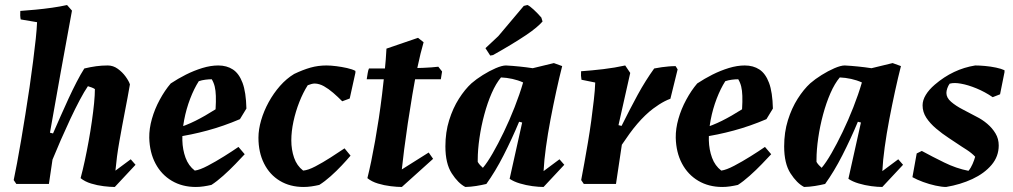

<svg xmlns="http://www.w3.org/2000/svg" viewBox="-20 -732 4029 764"><path d="M436.8 12Q418.2 12 392.7 8.9Q367.2 5.9 342.5 -1.7Q317.8 -9.2 300.7 -23.1Q309.3 -54.8 317.4 -92.6Q325.5 -130.3 332.8 -170.6Q340.1 -211 345.6 -249.6Q351.1 -288.2 354.4 -321.3Q357.6 -354.5 357.6 -377.5Q353 -380.7 345.3 -383.8Q337.6 -387 329.8 -389Q315.6 -368.4 297.4 -334.1Q279.2 -299.8 259.7 -258.3Q240.3 -216.8 222 -175Q203.8 -133.1 188.9 -96.8L174.6 0H45L34.5 -15.5Q40.1 -42.7 47.9 -83.4Q55.7 -124.1 64 -173.8Q72.3 -223.5 81.1 -277.7Q89.9 -331.8 97.7 -385.4Q105.4 -439.1 111.7 -488.3Q118 -537.5 122.3 -577.5Q126.5 -617.5 127.5 -643.7L62.3 -654.7Q59.3 -670.5 60.8 -688.5Q89.5 -690.6 122.2 -693.6Q154.9 -696.7 187.3 -701.3Q219.7 -705.9 246.8 -712L266.4 -689.7Q243.9 -568.7 221.5 -444Q199.2 -319.2 178.8 -204L191 -201Q205.3 -233.2 220.7 -268.7Q236.2 -304.1 252.6 -339.5Q269 -374.9 284.9 -405.7Q300.8 -436.6 315.5 -459.5Q340.9 -465.5 362.8 -468.5Q384.8 -471.5 408.8 -471.5Q430.4 -471.5 448.7 -458.2Q467.1 -444.9 479.9 -427.2Q492.7 -409.5 497 -396.2Q493.1 -371.3 487.6 -343.7Q482.1 -316.1 476.9 -287.7Q471.6 -259.2 466.1 -230.8Q460.5 -199.7 454.9 -168.8Q449.4 -138 445.6 -109.2Q441.8 -80.4 439.3 -53L500.2 -98.2L519.3 -76.3Z M759.2 12Q705.2 12 663.7 -12.5Q622.2 -37 598.8 -81.1Q575.3 -125.3 573.9 -183.9Q573.4 -220 584.5 -259.1Q595.6 -298.3 615.6 -335.1Q635.5 -372 659.3 -399.9Q687.9 -418.9 719.9 -435.1Q752 -451.2 785.3 -461.4Q818.7 -471.5 848.4 -471.5Q882.3 -471.5 906.8 -455.5Q931.2 -439.5 945.1 -402.4Q959 -365.3 960.5 -300.1L934.8 -257.9Q869.2 -229.9 804.5 -212.5Q739.9 -195 678.1 -186.3L678.5 -220Q720.6 -232.7 758.1 -251.5Q795.6 -270.3 837.8 -297.1Q839.7 -328.8 838.9 -350.4Q838.2 -372.1 834.4 -387.6Q830.7 -403.1 822.6 -416.6Q810.6 -416.6 796.8 -414.8Q782.9 -413 771 -408.9Q752.3 -379.7 736.7 -339.2Q721.2 -298.6 712.9 -255.2Q704.7 -211.8 705.6 -173.4Q706.6 -136.4 718.3 -104.4Q730 -72.4 755.1 -53.2Q775 -55.8 806.7 -72.5Q838.4 -89.1 871.7 -110Q905.1 -130.9 928.9 -147.4L953.7 -118.3Q939.3 -102.8 916.5 -79.1Q893.7 -55.4 868.2 -32.7Q842.7 -9.9 821.2 3.8Q805.6 7.4 790 9.7Q774.4 12 759.2 12Z M1188 12Q1134.1 12 1093.5 -12.5Q1052.9 -37 1030.7 -81.4Q1008.4 -125.8 1008.4 -183.9Q1008.4 -216.8 1019.1 -253.5Q1029.8 -290.3 1049.1 -325.5Q1068.4 -360.7 1094.2 -390.1Q1120.1 -419.4 1150.4 -437.7Q1186 -454.7 1216 -463.1Q1246 -471.5 1279.2 -471.5Q1296 -471.5 1318.1 -468.7Q1340.1 -465.9 1361.2 -461.2Q1382.3 -456.4 1394.2 -449.9V-442.4L1371.6 -340L1341.8 -329Q1324.2 -346.8 1305.8 -362.7Q1287.4 -378.6 1269 -388.9Q1250.6 -399.1 1232.7 -399.6Q1226 -399.6 1219.2 -397.7Q1212.4 -395.9 1204.5 -392.8Q1185.9 -363.6 1171 -325.8Q1156.2 -288.1 1147.7 -248.5Q1139.2 -208.9 1139.2 -173.4Q1139.2 -136.4 1150.2 -104.4Q1161.2 -72.4 1186.3 -53.2Q1206.2 -54.8 1235.3 -70.1Q1264.3 -85.3 1295.5 -105.3Q1326.8 -125.2 1351 -141.7L1374.9 -112.6Q1361 -96.2 1340.1 -73.9Q1319.2 -51.6 1295.8 -30.8Q1272.4 -9.9 1250.5 3.8Q1234.9 7.4 1219.3 9.7Q1203.7 12 1188 12Z M1579 12Q1560.4 12 1534.7 8.9Q1508.9 5.9 1483.9 -1.7Q1458.9 -9.2 1441.9 -23.1Q1449.4 -53.1 1457.2 -90.6Q1464.9 -128.2 1472.7 -171.7Q1480.4 -215.2 1487.5 -261.9Q1494.5 -308.7 1500.3 -356.4Q1506.1 -404.1 1510.9 -450.3Q1515.7 -496.4 1517.8 -538.5L1643.4 -581.5L1665.6 -563.9Q1653.1 -521.2 1641.8 -467.2Q1630.6 -413.2 1620.8 -354.8Q1611 -296.4 1602.6 -240.6Q1594.3 -184.8 1588.2 -137Q1582 -89.2 1578.9 -57.8L1685.8 -125.1L1703.4 -100ZM1439.2 -416.5Q1441.2 -429.5 1443.2 -441.5Q1445.2 -453.5 1448.2 -459.5Q1475.2 -459.5 1511.5 -459.5Q1547.8 -459.5 1587.2 -460Q1626.6 -460.5 1662.9 -462Q1699.1 -463.5 1724.1 -466.5L1739.1 -447.5L1734.1 -416.5Z M1831.6 12Q1802.9 -2.8 1777.6 -42.1Q1752.3 -81.3 1752.3 -149.5Q1752.3 -206 1767.3 -253.8Q1782.2 -301.7 1806.1 -339.2Q1830 -376.7 1856.2 -400.6Q1875.4 -417.3 1901.3 -433.5Q1927.2 -449.7 1952.4 -460.6Q1977.7 -471.5 1993.4 -471.5Q2019.9 -470.1 2046.9 -467.3Q2073.9 -464.6 2099.8 -460.6L2183.9 -481L2217 -469Q2205.3 -423.3 2193.4 -368.6Q2181.5 -313.9 2170.6 -256.8Q2159.7 -199.6 2152.4 -146.4Q2145 -93.2 2143 -51.1L2206.3 -98.2L2225.4 -76.3L2142.9 12Q2124.3 12 2098.8 8.7Q2073.3 5.3 2048.9 -2Q2024.4 -9.2 2007.9 -20.5L2057.8 -244.5L2045.6 -247.5Q2031.8 -214.2 2016.1 -180.4Q2000.4 -146.5 1984 -114.3Q1967.6 -82 1950.1 -53Q1932.6 -24 1915.3 0Q1896.6 4.5 1875 8Q1853.4 11.5 1831.6 12ZM1901.5 -64.2Q1918.8 -84.5 1940.4 -121.9Q1962 -159.3 1984.8 -206.8Q2007.7 -254.3 2027.7 -305.4Q2047.8 -356.5 2061.6 -403.9Q2041.9 -412.9 2018.8 -418Q1995.8 -423 1973.6 -423.9Q1953.4 -399.9 1936.5 -361.3Q1919.6 -322.7 1907.2 -276.5Q1894.7 -230.2 1887.9 -183.1Q1881 -136 1881 -96.4Q1881 -94.3 1881 -92.3Q1881 -90.3 1881 -87.8Q1884.6 -81.5 1890.2 -75.2Q1895.9 -68.9 1901.5 -64.2ZM1930.7 -510.9 1911.7 -540.3 1963 -588.4 2064.2 -708.5 2078.7 -712.1Q2087.4 -708.8 2103.7 -693.7Q2120 -678.5 2134.1 -662.2L2138.9 -646.5Q2129.9 -636 2113.4 -622.1Q2096.8 -608.1 2072.4 -591.8Q2047.9 -575.4 2015.5 -555.7Q1983.1 -536 1941.9 -512.9Z M2303.1 0 2292.6 -15.5Q2298.1 -44.3 2305.1 -82.9Q2312.1 -121.5 2319.4 -164.7Q2326.7 -207.8 2332.6 -251Q2338.4 -294.3 2342.9 -333.7Q2347.5 -373.2 2348.5 -403.6L2293.8 -414.7Q2290.8 -430.5 2292.2 -448.5Q2334.8 -451.5 2380.8 -456.9Q2426.7 -462.4 2467.8 -471.5L2487.8 -441.8L2441.1 -234L2453.3 -231Q2469.5 -263.2 2485.3 -294.2Q2501.2 -325.1 2517.3 -354.5Q2533.3 -383.9 2549.9 -410.2Q2566.5 -436.6 2583.1 -459.5Q2599.7 -462.9 2613.3 -464.6Q2626.9 -466.4 2640.4 -467.6Q2653.8 -468.9 2668.4 -468.9L2676.4 -455.9L2647.6 -339Q2636.6 -335.1 2625.1 -329.2Q2613.7 -323.3 2602.2 -315.9Q2590.8 -308.5 2578.8 -299.6Q2562.7 -287.5 2547.1 -272.4Q2531.4 -257.3 2515.8 -239.1Q2500.2 -220.9 2485.1 -200.1Q2470 -179.3 2454.4 -156L2431.1 0Z M2854.2 12Q2800.2 12 2758.7 -12.5Q2717.2 -37 2693.8 -81.1Q2670.3 -125.3 2668.9 -183.9Q2668.4 -220 2679.5 -259.1Q2690.6 -298.3 2710.6 -335.1Q2730.5 -372 2754.3 -399.9Q2782.9 -418.9 2814.9 -435.1Q2847 -451.2 2880.3 -461.4Q2913.7 -471.5 2943.4 -471.5Q2977.3 -471.5 3001.8 -455.5Q3026.2 -439.5 3040.1 -402.4Q3054 -365.3 3055.5 -300.1L3029.8 -257.9Q2964.2 -229.9 2899.5 -212.5Q2834.9 -195 2773.1 -186.3L2773.5 -220Q2815.6 -232.7 2853.1 -251.5Q2890.6 -270.3 2932.8 -297.1Q2934.7 -328.8 2933.9 -350.4Q2933.2 -372.1 2929.4 -387.6Q2925.7 -403.1 2917.6 -416.6Q2905.6 -416.6 2891.8 -414.8Q2877.9 -413 2866 -408.9Q2847.3 -379.7 2831.7 -339.2Q2816.2 -298.6 2807.9 -255.2Q2799.7 -211.8 2800.6 -173.4Q2801.6 -136.4 2813.3 -104.4Q2825 -72.4 2850.1 -53.2Q2870 -55.8 2901.7 -72.5Q2933.4 -89.1 2966.7 -110Q3000.1 -130.9 3023.9 -147.4L3048.7 -118.3Q3034.3 -102.8 3011.5 -79.1Q2988.7 -55.4 2963.2 -32.7Q2937.7 -9.9 2916.2 3.8Q2900.6 7.4 2885 9.7Q2869.4 12 2854.2 12Z M3179.6 12Q3150.9 -2.8 3125.6 -42.1Q3100.3 -81.3 3100.3 -149.5Q3100.3 -206 3115.3 -253.8Q3130.2 -301.7 3154.1 -339.2Q3178 -376.7 3204.2 -400.6Q3223.4 -417.3 3249.3 -433.5Q3275.2 -449.7 3300.4 -460.6Q3325.7 -471.5 3341.4 -471.5Q3367.9 -470.1 3394.9 -467.3Q3421.9 -464.6 3447.8 -460.6L3531.9 -481L3565 -469Q3553.3 -423.3 3541.4 -368.6Q3529.5 -313.9 3518.6 -256.8Q3507.7 -199.6 3500.4 -146.4Q3493 -93.2 3491 -51.1L3554.3 -98.2L3573.4 -76.3L3490.9 12Q3472.3 12 3446.8 8.7Q3421.3 5.3 3396.9 -2Q3372.4 -9.2 3355.9 -20.5L3405.8 -244.5L3393.6 -247.5Q3379.8 -214.2 3364.1 -180.4Q3348.4 -146.5 3332 -114.3Q3315.6 -82 3298.1 -53Q3280.6 -24 3263.3 0Q3244.6 4.5 3223 8Q3201.4 11.5 3179.6 12ZM3249.5 -64.2Q3266.8 -84.5 3288.4 -121.9Q3310 -159.3 3332.8 -206.8Q3355.7 -254.3 3375.7 -305.4Q3395.8 -356.5 3409.6 -403.9Q3389.9 -412.9 3366.8 -418Q3343.8 -423 3321.6 -423.9Q3301.4 -399.9 3284.5 -361.3Q3267.6 -322.7 3255.2 -276.5Q3242.7 -230.2 3235.9 -183.1Q3229 -136 3229 -96.4Q3229 -94.3 3229 -92.3Q3229 -90.3 3229 -87.8Q3232.6 -81.5 3238.2 -75.2Q3243.9 -68.9 3249.5 -64.2Z M3744.6 12Q3727.7 12 3702.5 6.5Q3677.4 1 3653 -8Q3628.6 -17 3610.7 -27L3627.7 -121.4L3648 -131.4Q3689.2 -108.9 3737.2 -85.4Q3785.1 -61.8 3833.7 -52.3Q3843.3 -63.6 3850.1 -79.6Q3856.9 -95.5 3860.4 -108.3Q3853.8 -115.5 3845.3 -122.4Q3836.9 -129.3 3827.2 -135.6Q3817.5 -142 3807.7 -148.1Q3783 -164.8 3755.9 -182.5Q3728.7 -200.2 3704.9 -220.5Q3681 -240.7 3666 -263.4Q3651.1 -286.2 3651.1 -313Q3651.1 -333.4 3663.8 -354.3Q3676.5 -375.3 3699.6 -395.1Q3736.3 -426.6 3776.4 -445.5Q3816.4 -464.5 3860.5 -471.5Q3877.4 -471.5 3899.7 -469.5Q3922 -467.5 3943.4 -463Q3964.7 -458.5 3977.1 -452.5V-445L3959.4 -356.8L3930.1 -345.3Q3899.1 -366.5 3865.3 -380.4Q3831.5 -394.3 3803.6 -399.1Q3790.6 -401.5 3779.6 -401.6Q3768.6 -401.7 3758.9 -399.1Q3752.9 -390.9 3749.4 -380.6Q3745.9 -370.4 3745.9 -362.2Q3745.9 -343 3764.5 -327Q3783 -310.9 3810.7 -296.6Q3838.4 -282.2 3865 -268Q3888.4 -256.5 3908.5 -239.4Q3928.5 -222.4 3941.3 -201Q3954.1 -179.7 3954.1 -153.3Q3954.1 -109.4 3925.5 -75.7Q3896.9 -42 3849.3 -19.7Q3801.6 2.5 3744.6 12Z"/></svg>

Font: Labrada
Style: Italic
Weight: 400
Italic angle: -7°
Designer: Mercedes Jáuregui
Foundry: Omnibus-Type Team
Version: Version 1.000